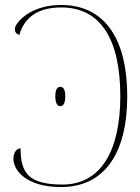

<svg xmlns="http://www.w3.org/2000/svg" viewBox="-20 -744 565 774"><path d="M226 10C401 10 493 -126 493 -356C493 -583 405 -724 226 -724C98 -724 40 -649 40 -628C40 -615 44 -608 58 -603C77 -670 128 -714 227 -714C388 -714 465 -582 465 -356C465 -133 384 0 232 0C93 0 63 -49 63 -146C49 -146 34 -131 34 -104C34 -57 86 10 226 10ZM223 -316C234 -316 243 -325 243 -356C243 -386 234 -394 223 -394C213 -394 203 -386 203 -356C203 -325 213 -316 223 -316Z"/></svg>

Font: Noto Serif Display Thin
Style: Regular
Weight: 100
Designer: Monotype Design Team
Foundry: Monotype Imaging Inc.
Version: Version 2.009